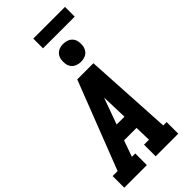

<svg xmlns="http://www.w3.org/2000/svg" viewBox="-343 -1210 1285 1285"><g transform="rotate(-45 299.5 -568.0)"><path d="M-1 0V-110H46L289 -735H442L478 -110H510V0H296V-110H343L340 -225H222L181 -110H213V0ZM262 -335H336L331 -490Q331 -498 330.5 -506Q330 -514 330 -522Q327 -514 324 -506Q321 -498 318 -490ZM390 -800Q370 -800 351.5 -807.5Q333 -815 321.5 -830Q310 -845 307 -865Q304 -885 307 -906Q309 -920 316.5 -933Q324 -946 336 -954.5Q348 -963 362 -966.5Q376 -970 390 -970Q411 -970 429.5 -962.5Q448 -955 459.5 -940Q471 -925 474 -905Q477 -885 474 -864Q471 -850 464 -837Q457 -824 445 -815.5Q433 -807 418.5 -803.5Q404 -800 390 -800ZM574 -1044H274V-1136H574Z"/></g></svg>

Font: Iosevka Slab XBdExObl
Style: Regular
Weight: 800
Width: 7
Italic angle: -9°
Monospace: yes
Designer: Belleve Invis
Foundry: Belleve Invis
Version: Version 11.1.0; ttfautohint (v1.8.3)